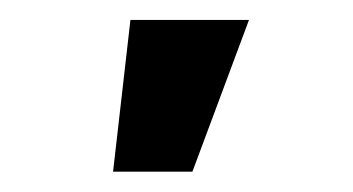

<svg xmlns="http://www.w3.org/2000/svg" viewBox="-20 -773 347 189"><path d="M91.3 -604 108.4 -753.4H225.1L169.4 -604Z"/></svg>

Font: Inter 20pt SemiBold
Style: Regular
Weight: 600
Version: Version 4.001;git-66647c0bb